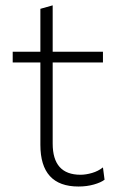

<svg xmlns="http://www.w3.org/2000/svg" viewBox="-20 -688 443 718"><path d="M273.5 9.5Q131 9.5 131 -146.5V-454.5H27.5V-494.5H131V-655L177 -668V-494.5H365V-454.5H177V-151Q177 -34.5 281 -34.5Q301 -34.5 324.2 -41.2Q347.5 -48 365 -62L371 -16Q357.5 -5.5 331 2Q304.5 9.5 273.5 9.5Z"/></svg>

Font: Heraclito ExtraLight
Style: Regular
Weight: 200
Designer: Kostas Bartsokas (font) & Cristiano Sobral (main changes)
Foundry: Kostas Bartsokas (font) & Cristiano Sobral (main changes)
Version: Version 1.00;July 8, 2020;FontCreator 13.0.0.2655 64-bit